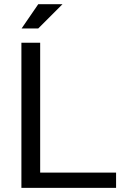

<svg xmlns="http://www.w3.org/2000/svg" viewBox="-20 -904 603 924"><path d="M173.3 -698.2V-73.2H538.6V0H83V-698.2ZM164.1 -883.8H280.8L164.1 -767.1H84Z"/></svg>

Font: Voltera
Style: Regular
Weight: 400
Designer: Bernd Montag
Version: Version 1.301